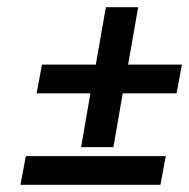

<svg xmlns="http://www.w3.org/2000/svg" viewBox="-20 -560 527 535"><path d="M206 -150 232 -300H82L97 -380H247L275 -540H365L337 -380H487L472 -300H322L296 -150ZM37 -45 52 -125H442L427 -45Z"/></svg>

Font: Cuprum
Style: Bold Italic
Weight: 700
Italic angle: -10°
Designer: Jovanny Lemonad
Foundry: Jovanny Lemonad
Version: Version 3.000